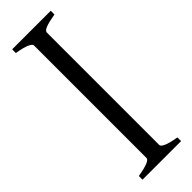

<svg xmlns="http://www.w3.org/2000/svg" viewBox="-251 -757 773 773"><g transform="rotate(-45 135.5 -371.0)"><path d="M175.8 -50.8Q175.8 -43.5 192.4 -35.6Q209 -27.8 249 -21V0H29.3V-21Q50.3 -24.4 64.5 -28.1Q78.6 -31.7 86.9 -35.4Q95.2 -39.1 98.9 -43Q102.5 -46.9 102.5 -50.8V-691.4Q102.5 -698.7 85.9 -706.5Q69.3 -714.4 29.3 -721.2V-742.2H249V-721.2Q228 -717.3 213.9 -713.9Q199.7 -710.4 191.4 -706.8Q183.1 -703.1 179.4 -699.2Q175.8 -695.3 175.8 -691.4Z"/></g></svg>

Font: Gentium Unicode
Style: Regular
Weight: 400
Version: Version 1.009